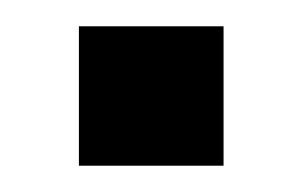

<svg xmlns="http://www.w3.org/2000/svg" viewBox="-20 -126 229 146"><path d="M40 0V-106H150V0Z"/></svg>

Font: Hubot Sans Condensed ExtraLight
Style: Regular
Weight: 400
Version: Version 2.000